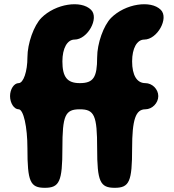

<svg xmlns="http://www.w3.org/2000/svg" viewBox="-20 -947 829 917"><path d="M178 -862C142 -826 111 -740 111 -673C111 -606 92 -550 69 -550C47 -550 28 -521 28 -488C28 -455 47 -425 69 -425C92 -425 111 -342 111 -238C111 -80 124 -50 194 -50C264 -50 278 -80 278 -238C278 -396 291 -425 361 -425C431 -425 444 -396 444 -238C444 -80 458 -50 528 -50C598 -50 611 -80 611 -238C611 -376 628 -425 674 -425C707 -425 736 -455 736 -488C736 -521 707 -550 674 -550C634 -550 611 -587 611 -654C611 -716 634 -758 669 -758C731 -758 788 -860 748 -900C700 -948 578 -929 511 -862C475 -826 444 -740 444 -673C444 -577 426 -550 361 -550C301 -550 278 -579 278 -654C278 -716 301 -758 336 -758C398 -758 455 -860 415 -900C367 -948 245 -929 178 -862Z"/></svg>

Font: Hussar Skorodowane
Style: Bold
Weight: 700
Foundry: Cannot Into Space Fonts
Version: Version 0.892